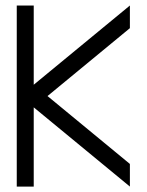

<svg xmlns="http://www.w3.org/2000/svg" viewBox="-20 -687 540 707"><path d="M41.7 0H104.2V-291.7L458.3 0V-83.3L155 -333.3L458.3 -583.3V-666.7L104.2 -375V-666.7H41.7Z"/></svg>

Font: Amy Mono
Style: Regular
Weight: 400
Monospace: yes
Version: Version 001.000